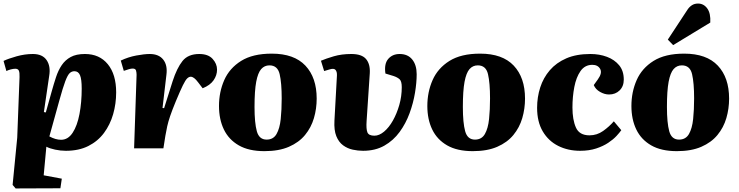

<svg xmlns="http://www.w3.org/2000/svg" viewBox="-21 -835 4161 1081"><path d="M89 -401Q90 -427 85 -437.5Q80 -448 65 -448Q54 -448 39 -444Q24 -440 15 -435L-1 -492Q26 -505 72.5 -518Q119 -531 164 -531Q218 -531 241.5 -496.5Q265 -462 256 -408L226 -204L237 -202L270 -320Q282 -363 294.5 -401Q307 -439 326.5 -468Q346 -497 377 -514Q408 -531 457 -531Q539 -531 586 -473.5Q633 -416 633 -315Q633 -251 616 -192Q599 -133 564.5 -86.5Q530 -40 476.5 -13Q423 14 350 14Q320 14 289.5 7.5Q259 1 240 -9L225 152L327 171L319 225L67 226L50 206L76 -60ZM398 -434Q383 -434 371.5 -423.5Q360 -413 346.5 -377.5Q333 -342 313 -269L257 -67Q292 -48 323 -48Q362 -48 388 -87.5Q414 -127 426.5 -193Q439 -259 439 -336Q439 -389 429.5 -411.5Q420 -434 398 -434Z M748 -414Q748 -426 745 -437.5Q742 -449 726 -449Q717 -449 705 -445.5Q693 -442 676 -436L659 -494Q701 -514 746.5 -522.5Q792 -531 822 -531Q873 -531 898 -499.5Q923 -468 916 -414L894 -227L903 -226L951 -378Q975 -452 1006.5 -491.5Q1038 -531 1101 -531Q1151 -531 1176 -503.5Q1201 -476 1201 -443Q1201 -411 1181.5 -383Q1162 -355 1120 -338L1094 -372Q1071 -403 1053 -403Q1043 -403 1033 -393.5Q1023 -384 1008.5 -354.5Q994 -325 969 -265Q948 -214 937 -181.5Q926 -149 920.5 -124Q915 -99 910 -70L899 0H734Z M1468 16Q1380 16 1323.5 -16.5Q1267 -49 1239.5 -106Q1212 -163 1212 -238Q1212 -317 1241.5 -384Q1271 -451 1336.5 -492Q1402 -533 1509 -533Q1635 -533 1698.5 -465.5Q1762 -398 1762 -280Q1762 -223 1746.5 -170Q1731 -117 1696.5 -75Q1662 -33 1605.5 -8.5Q1549 16 1468 16ZM1480 -49Q1518 -49 1536 -80.5Q1554 -112 1559.5 -164.5Q1565 -217 1565 -281Q1565 -368 1553.5 -417.5Q1542 -467 1496 -467Q1468 -467 1449.5 -446Q1431 -425 1421.5 -374.5Q1412 -324 1412 -233Q1412 -143 1425 -96Q1438 -49 1480 -49Z M2229 -531Q2275 -531 2300 -500Q2325 -469 2325 -417Q2325 -370 2315.5 -312.5Q2306 -255 2285 -197.5Q2264 -140 2229 -92Q2194 -44 2143 -15Q2092 14 2023 14Q1994 14 1964.5 7.5Q1935 1 1910.5 -17Q1886 -35 1872.5 -68.5Q1859 -102 1862 -156L1876 -410Q1877 -431 1868 -441.5Q1859 -452 1834 -444L1804 -435L1786 -493Q1814 -505 1858 -518Q1902 -531 1957 -531Q2016 -531 2040 -502.5Q2064 -474 2061 -423L2043 -153Q2040 -109 2047.5 -90Q2055 -71 2087 -71Q2114 -71 2141.5 -94Q2169 -117 2191 -156Q2213 -195 2227 -243.5Q2241 -292 2241 -344Q2241 -378 2228.5 -389Q2216 -400 2195 -407L2149 -421Q2141 -476 2165 -503.5Q2189 -531 2229 -531Z M2641 16Q2553 16 2496.5 -16.5Q2440 -49 2412.5 -106Q2385 -163 2385 -238Q2385 -317 2414.5 -384Q2444 -451 2509.5 -492Q2575 -533 2682 -533Q2808 -533 2871.5 -465.5Q2935 -398 2935 -280Q2935 -223 2919.5 -170Q2904 -117 2869.5 -75Q2835 -33 2778.5 -8.5Q2722 16 2641 16ZM2653 -49Q2691 -49 2709 -80.5Q2727 -112 2732.5 -164.5Q2738 -217 2738 -281Q2738 -368 2726.5 -417.5Q2715 -467 2669 -467Q2641 -467 2622.5 -446Q2604 -425 2594.5 -374.5Q2585 -324 2585 -233Q2585 -143 2598 -96Q2611 -49 2653 -49Z M3303 -531Q3354 -531 3396.5 -515Q3439 -499 3465 -467.5Q3491 -436 3491 -387Q3491 -349 3467.5 -326Q3444 -303 3408 -303Q3383 -303 3357.5 -317.5Q3332 -332 3322 -356L3345 -388Q3371 -424 3358 -447Q3345 -470 3314 -470Q3272 -470 3247.5 -435Q3223 -400 3212.5 -345Q3202 -290 3202 -230Q3202 -161 3221.5 -117Q3241 -73 3298 -73Q3340 -73 3374.5 -97.5Q3409 -122 3435 -152L3477 -102Q3468 -89 3450 -69.5Q3432 -50 3403.5 -31Q3375 -12 3335.5 1Q3296 14 3245 14Q3177 14 3122 -13.5Q3067 -41 3035 -95Q3003 -149 3003 -228Q3003 -288 3020.5 -342.5Q3038 -397 3074.5 -439.5Q3111 -482 3167.5 -506.5Q3224 -531 3303 -531Z M3790 16Q3702 16 3645.5 -16.5Q3589 -49 3561.5 -106Q3534 -163 3534 -238Q3534 -317 3563.5 -384Q3593 -451 3658.5 -492Q3724 -533 3831 -533Q3957 -533 4020.5 -465.5Q4084 -398 4084 -280Q4084 -223 4068.5 -170Q4053 -117 4018.5 -75Q3984 -33 3927.5 -8.5Q3871 16 3790 16ZM3802 -49Q3840 -49 3858 -80.5Q3876 -112 3881.5 -164.5Q3887 -217 3887 -281Q3887 -368 3875.5 -417.5Q3864 -467 3818 -467Q3790 -467 3771.5 -446Q3753 -425 3743.5 -374.5Q3734 -324 3734 -233Q3734 -143 3747 -96Q3760 -49 3802 -49ZM3850 -781Q3860 -796 3874.5 -805.5Q3889 -815 3909 -815Q3941 -815 3961 -787.5Q3981 -760 3978 -708L3769 -581L3739 -612Z"/></svg>

Font: Literata 36pt ExtraBold
Style: Italic
Weight: 800
Italic angle: -2°
Designer: Latin by Veronika Burian and Jose Scaglione. Greek by Irene Vlachou. Cyrillic by Vera Evstafieva
Foundry: TypeTogether
Version: Version 3.002